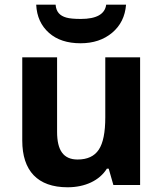

<svg xmlns="http://www.w3.org/2000/svg" viewBox="-20 -791 697 821"><path d="M434.1 -771C428.7 -730.5 392.6 -710 325.7 -710C297.9 -710 277.3 -711.9 263.7 -715.8C235.8 -723.6 220.2 -740.2 217.8 -771H134.8C137.2 -720.2 155.8 -680.2 189.5 -650.4C223.1 -620.6 268.1 -606 324.7 -606C378.9 -606 423.8 -621.1 459.5 -650.9C495.1 -680.7 515.1 -720.7 519 -771ZM579.1 0V-545.9H430.2V-289.1C430.2 -224.6 420.9 -178.7 402.3 -150.9C383.8 -123 353.5 -108.9 312 -108.9C251 -108.9 224.1 -148.4 224.1 -227.1V-545.9H75.2V-189.9C75.2 -61 140.6 9.8 269 9.8C343.8 9.8 405.3 -19 437 -69.8H444.8L464.8 0Z"/></svg>

Font: Noto Reveo Sans
Style: Bold
Weight: 700
Designer: Monotype Design team
Foundry: Monotype Imaging Inc.
Version: Version 1.04